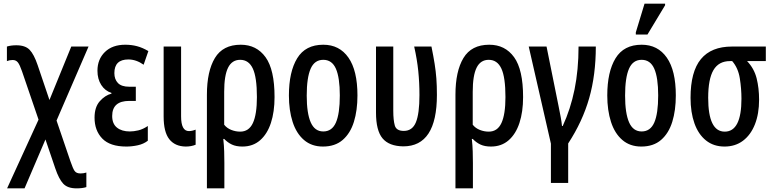

<svg xmlns="http://www.w3.org/2000/svg" viewBox="-20 -796 4257 1056"><path d="M19 240 192 -138 101 -404Q89 -439 78.5 -452.5Q68 -466 50 -466Q33 -466 18 -460V-540Q40 -547 70 -547Q119 -547 143 -522Q167 -497 187 -438L252 -246L372 -540H467L291 -133L367 90Q381 131 390.5 144.5Q400 158 423 158Q439 158 455 153V233Q434 240 401 240Q352 240 328 214.5Q304 189 284 130L230 -29L115 240Z M675 10Q585 10 542.5 -34Q500 -78 500 -149Q500 -207 529 -239.5Q558 -272 593 -281V-285Q558 -296 537 -328.5Q516 -361 516 -407Q516 -470 557 -510Q598 -550 669 -550Q703 -550 733.5 -542Q764 -534 796 -515L770 -440Q729 -469 686 -469Q609 -469 609 -394Q609 -360 628.5 -339.5Q648 -319 691 -319H727V-241H691Q597 -241 597 -158Q597 -115 623.5 -94Q650 -73 694 -73Q716 -73 741 -79Q766 -85 793 -103V-22Q770 -4 738 3Q706 10 675 10Z M1001 10Q942 9 911 -30.5Q880 -70 880 -155V-540H976V-156Q976 -75 1019 -75Q1036 -75 1056 -83V0Q1032 10 1001 10Z M1118 240V-275Q1118 -404 1162 -477Q1206 -550 1304 -550Q1391 -550 1440.5 -481.5Q1490 -413 1490 -262Q1490 -181 1470 -120Q1450 -59 1410.5 -24.5Q1371 10 1313 10Q1279 10 1255.5 -1Q1232 -12 1213 -32H1208Q1212 3 1213 37Q1214 71 1214 100V240ZM1301 -72Q1349 -72 1371 -119.5Q1393 -167 1393 -262Q1393 -371 1370.5 -419Q1348 -467 1301 -467Q1256 -467 1234.5 -424Q1213 -381 1213 -291V-110Q1228 -91 1252 -81.5Q1276 -72 1301 -72Z M1946 -271Q1946 -189 1926.5 -126Q1907 -63 1865 -26.5Q1823 10 1756 10Q1694 10 1652 -26Q1610 -62 1589.5 -125.5Q1569 -189 1569 -271Q1569 -401 1614.5 -475.5Q1660 -550 1758 -550Q1847 -550 1896.5 -479Q1946 -408 1946 -271ZM1667 -270Q1667 -173 1689 -123Q1711 -73 1758 -73Q1806 -73 1827.5 -122Q1849 -171 1849 -271Q1849 -369 1827.5 -418Q1806 -467 1758 -467Q1710 -467 1688.5 -418Q1667 -369 1667 -270Z M2198 9Q2120 8 2084 -35Q2048 -78 2048 -177V-540H2143V-187Q2143 -135 2151.5 -105.5Q2160 -76 2201 -76Q2248 -76 2267.5 -123.5Q2287 -171 2287 -273Q2287 -341 2280.5 -405Q2274 -469 2258 -540H2353Q2364 -486 2370.5 -445Q2377 -404 2380 -364.5Q2383 -325 2383 -274Q2383 9 2198 9Z M2485 240V-275Q2485 -404 2529 -477Q2573 -550 2671 -550Q2758 -550 2807.5 -481.5Q2857 -413 2857 -262Q2857 -181 2837 -120Q2817 -59 2777.5 -24.5Q2738 10 2680 10Q2646 10 2622.5 -1Q2599 -12 2580 -32H2575Q2579 3 2580 37Q2581 71 2581 100V240ZM2668 -72Q2716 -72 2738 -119.5Q2760 -167 2760 -262Q2760 -371 2737.5 -419Q2715 -467 2668 -467Q2623 -467 2601.5 -424Q2580 -381 2580 -291V-110Q2595 -91 2619 -81.5Q2643 -72 2668 -72Z M3010 210V-6L2888 -540H2986L3052 -213Q3059 -179 3064 -151.5Q3069 -124 3071 -103H3075Q3118 -196 3140 -304Q3162 -412 3162 -540H3257Q3257 -384 3220.5 -256Q3184 -128 3105 -7V210Z M3697 -271Q3697 -189 3677.5 -126Q3658 -63 3616 -26.5Q3574 10 3507 10Q3445 10 3403 -26Q3361 -62 3340.5 -125.5Q3320 -189 3320 -271Q3320 -401 3365.5 -475.5Q3411 -550 3509 -550Q3598 -550 3647.5 -479Q3697 -408 3697 -271ZM3418 -270Q3418 -173 3440 -123Q3462 -73 3509 -73Q3557 -73 3578.5 -122Q3600 -171 3600 -271Q3600 -369 3578.5 -418Q3557 -467 3509 -467Q3461 -467 3439.5 -418Q3418 -369 3418 -270ZM3477 -606V-618L3525 -776H3638V-767L3541 -606Z M3965 10Q3905 10 3863 -23.5Q3821 -57 3799.5 -117.5Q3778 -178 3778 -258Q3778 -402 3835 -471Q3892 -540 4006 -540H4192V-460H4089Q4128 -419 4141.5 -365Q4155 -311 4155 -248Q4155 -170 4132 -112Q4109 -54 4066.5 -22Q4024 10 3965 10ZM3966 -72Q4058 -72 4058 -253Q4058 -308 4049 -365Q4040 -422 4007 -460H3995Q3933 -460 3904 -410.5Q3875 -361 3875 -258Q3875 -72 3966 -72Z"/></svg>

Font: Noto Sans ExtraCondensed Medium
Style: Regular
Weight: 500
Width: 2
Designer: Monotype Design Team
Foundry: Monotype Imaging Inc.
Version: Version 2.013; ttfautohint (v1.8.4.7-5d5b)